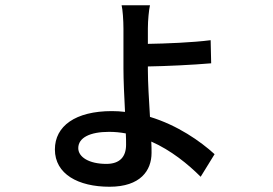

<svg xmlns="http://www.w3.org/2000/svg" viewBox="-20 -646 1040 731"><path d="M460 -95C460 -49 436 -22 385 -22C319 -22 278 -48 278 -82C278 -122 323 -144 395 -144C417 -144 438 -142 459 -138C460 -122 460 -107 460 -95ZM543 -393C610 -394 716 -399 784 -405L782 -493C713 -484 609 -480 543 -479V-538C543 -568 547 -609 551 -626H443C447 -610 450 -569 450 -537V-386C450 -340 453 -278 456 -220C439 -222 423 -223 406 -223C267 -223 189 -166 189 -77C189 17 278 65 397 65C515 65 557 3 557 -64C557 -76 557 -91 556 -107C631 -74 696 -21 744 27L797 -59C742 -109 656 -169 551 -201C547 -266 543 -335 543 -379Z"/></svg>

Font: Genne Gothic Medium
Style: Regular
Weight: 500
Designer: Ryoko NISHIZUKA (kana & ideographs); Paul D. Hunt (Latin, Greek & Cyrillic); Wenlong ZHANG (bopomofo); Sandoll Communica
Foundry: Adobe Systems Incorporated
Version: Version 1.004;PS 1.004;hotconv 16.6.51;makeotf.lib2.5.65220